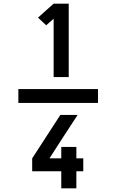

<svg xmlns="http://www.w3.org/2000/svg" viewBox="-20 -868 640 1056"><path d="M275 -444V-765L234 -729L189 -771L275 -848H358V-444ZM81 -302V-378H519V-302ZM317 168V74H157V3L312 -236H407L330 -118L252 3H317V-60H400V3H438V74H400V168Z"/></svg>

Font: Iosevka Custom Extended
Style: Bold
Weight: 700
Width: 7
Monospace: yes
Designer: Belleve Invis
Foundry: Belleve Invis
Version: Version 11.2.4; ttfautohint (v1.8.4)